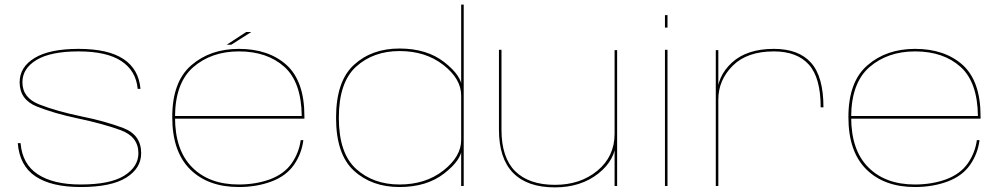

<svg xmlns="http://www.w3.org/2000/svg" viewBox="-20 -805 4351 831"><path d="M329 4.5Q461 4.5 526 -36Q591 -76.5 591 -142Q591 -221.5 513.2 -251Q435.5 -280.5 329 -302Q224 -324 150.5 -352.8Q77 -381.5 77 -449Q77 -508.5 138 -545.5Q199 -582.5 320 -582.5Q441.5 -582.5 505 -540.8Q568.5 -499 576 -420.5H588Q580.5 -506 514 -549.8Q447.5 -593.5 320 -593.5Q195 -593.5 130 -554.2Q65 -515 65 -449Q65 -374 139 -344.2Q213 -314.5 316.5 -292.5Q424.5 -270 501.8 -241.8Q579 -213.5 579 -142Q579 -83.5 518.2 -45Q457.5 -6.5 329 -6.5Q211 -6.5 143.8 -50.5Q76.5 -94.5 69 -185.5H57Q64.5 -88 133.5 -41.8Q202.5 4.5 329 4.5Z M1013.5 4.5V-6.5Q885 -6.5 811.5 -81Q737.5 -155 737.5 -297.5Q737.5 -445 816 -514Q895 -582.5 1014 -582.5Q1136.5 -582.5 1211 -515.5Q1284.5 -449 1286 -303H732V-291.5H1297.5Q1297.5 -297.5 1297.5 -302Q1297.5 -453 1220.5 -523.5Q1142.5 -593.5 1014 -593.5Q890 -593.5 808 -522.5Q725.5 -451.5 725.5 -298Q725.5 -148.5 803.5 -71.5Q881 4.5 1013.5 4.5ZM1013.5 -6.5V4.5Q1091 4.5 1155 -19.5Q1219 -43.5 1252.5 -92Q1285.5 -139.5 1293 -198.5H1281.5Q1274 -143.5 1242 -97.5Q1209.5 -51.5 1147.5 -28.5Q1086 -6.5 1013.5 -6.5ZM961.5 -611.5H981L1067.5 -666.5H1045.5Z M1976 0H1987V-785H1976V-146.5ZM1709 4.5Q1827.5 4.5 1903.2 -54.8Q1979 -114 1979 -166L1976 -199Q1976 -127.5 1899 -67Q1822 -6.5 1709.5 -6.5Q1595.5 -6.5 1521 -74.2Q1446.5 -142 1446.5 -295Q1446.5 -448.5 1521 -516.2Q1595.5 -584 1709.5 -584Q1822 -584 1899 -523.8Q1976 -463.5 1976 -392L1979 -424.5Q1979 -476.5 1903.2 -535.8Q1827.5 -595 1709 -595Q1589 -595 1511.8 -524.2Q1434.5 -453.5 1434.5 -295Q1434.5 -137 1511.8 -66.2Q1589 4.5 1709 4.5Z M2640 0H2651V-588H2640V-144ZM2150.5 -589.5H2139.5V-244Q2139.5 -119 2201 -56.5Q2262.5 6 2381.5 6Q2494 6 2570 -54.2Q2646 -114.5 2646 -199L2640 -226Q2640 -128 2566 -66.5Q2492 -5 2382 -5Q2269.5 -5 2210 -63.8Q2150.5 -122.5 2150.5 -243.5Z M2858 0H2869V-589.5H2858ZM2858 -739.5V-685.5H2869V-739.5Z M3532 -340.5H3544Q3544 -473.5 3490.2 -533.5Q3436.5 -593.5 3329.5 -593.5Q3212.5 -593.5 3147.8 -534Q3083 -474.5 3083 -388L3089 -373.5Q3089 -458.5 3151.2 -520.5Q3213.5 -582.5 3329 -582.5Q3429.5 -582.5 3480.8 -525.5Q3532 -468.5 3532 -340.5ZM3078 0H3089V-419.5V-588H3078Z M3940 4.5V-6.5Q3811.5 -6.5 3738 -81Q3664 -155 3664 -297.5Q3664 -445 3742.5 -514Q3821.5 -582.5 3940.5 -582.5Q4063 -582.5 4137.5 -515.5Q4211 -449 4212.5 -303H3658.5V-291.5H4224Q4224 -297.5 4224 -302Q4224 -453 4147 -523.5Q4069 -593.5 3940.5 -593.5Q3816.5 -593.5 3734.5 -522.5Q3652 -451.5 3652 -298Q3652 -148.5 3730 -71.5Q3807.5 4.5 3940 4.5ZM3940 -6.5V4.5Q4017.5 4.5 4081.5 -19.5Q4145.5 -43.5 4179 -92Q4212 -139.5 4219.5 -198.5H4208Q4200.5 -143.5 4168.5 -97.5Q4136 -51.5 4074 -28.5Q4012.5 -6.5 3940 -6.5Z"/></svg>

Font: Anybody Expanded Thin
Style: Regular
Weight: 250
Width: 7
Version: Version 1.113;gftools[0.9.25]